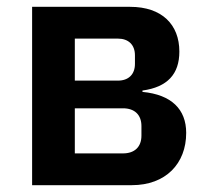

<svg xmlns="http://www.w3.org/2000/svg" viewBox="-20 -542 611 562"><path d="M74 0H366C465 0 525 -63 525 -153C525 -222 482 -265 397 -273V-277C470 -287 505 -325 505 -391C505 -470 454 -522 361 -522H74ZM199 -306V-429H325C356 -429 375 -411 375 -380V-355C375 -324 356 -306 325 -306ZM199 -93V-225H340C374 -225 394 -206 394 -173V-145C394 -112 374 -93 340 -93Z"/></svg>

Font: Braiins Sans SemiBold
Style: Regular
Weight: 600
Designer: Mike Abbink, Paul van der Laan, Pieter van Rosmalen, Jiri Chlebus, Lubos Buracinsky
Foundry: Bold Monday, Sudetype
Version: Version 1.000;hotconv 1.0.109;makeotfexe 2.5.65596